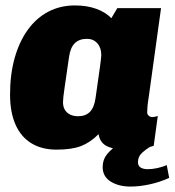

<svg xmlns="http://www.w3.org/2000/svg" viewBox="-20 -541 643 707"><path d="M188 10Q134 10 95.5 -13.5Q57 -37 37 -82.5Q17 -128 17 -193Q17 -267 34 -327.5Q51 -388 82.5 -431.5Q114 -475 158 -498Q202 -521 256 -521Q300 -521 334.5 -508.5Q369 -496 390 -474L412 -511H573L528 -186Q524 -161 523 -148.5Q522 -136 522 -127Q522 -120 527.5 -115Q533 -110 541 -110Q546 -110 551 -111Q556 -112 561 -114L546 -4Q540 -2 532 0Q517 9 505 20Q488 35 488 56Q488 70 498 76Q508 82 524 82Q540 82 559 78Q578 74 594 67L603 114Q568 130 530.5 138Q493 146 461 146Q417 146 387.5 127.5Q358 109 358 74Q358 47 374 27Q384 15 396 5Q383 2 373 -3Q348 -16 343 -47Q312 -16 278 -3Q244 10 188 10ZM268 -113Q295 -113 311 -129Q327 -145 332 -181Q344 -263 348.5 -297.5Q353 -332 353 -338Q353 -365 338.5 -381.5Q324 -398 300 -398Q272 -398 255.5 -382Q239 -366 234 -330Q224 -260 218 -219.5Q212 -179 212 -165Q212 -148 219 -136.5Q226 -125 238.5 -119Q251 -113 268 -113Z"/></svg>

Font: Chivo Mono Medium Black
Style: Italic
Weight: 900
Italic angle: -8.05°
Monospace: yes
Version: Version 1.008